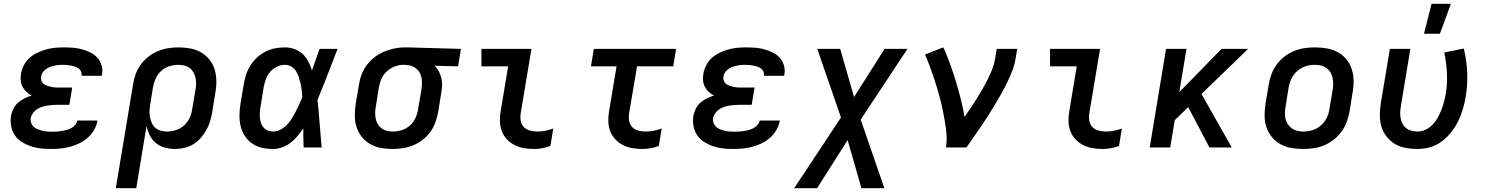

<svg xmlns="http://www.w3.org/2000/svg" viewBox="-20 -778 7840 1013"><path d="M249 8Q221 8 194 5Q167 2 142 -6.5Q117 -15 95 -29Q73 -43 58.5 -64Q44 -85 39 -112Q34 -139 38 -167Q42 -186 51 -204.5Q60 -223 75.5 -236.5Q91 -250 109.5 -259Q128 -268 147 -274Q131 -282 119 -293.5Q107 -305 99 -320Q91 -335 89.5 -353Q88 -371 91 -389Q95 -412 106.5 -434.5Q118 -457 137 -473.5Q156 -490 178.5 -500.5Q201 -511 224.5 -517.5Q248 -524 271.5 -526Q295 -528 318 -528Q343 -528 367 -526Q391 -524 414 -517.5Q437 -511 458 -500.5Q479 -490 494 -473Q509 -456 516 -433Q523 -410 518 -385L517 -378H410L411 -380Q412 -391 407.5 -401Q403 -411 394.5 -417Q386 -423 376 -426.5Q366 -430 355.5 -432Q345 -434 333.5 -435Q322 -436 311 -436Q294 -436 276.5 -433.5Q259 -431 242.5 -424.5Q226 -418 212.5 -404.5Q199 -391 197 -374Q195 -363 198.5 -352.5Q202 -342 210.5 -335.5Q219 -329 229.5 -325.5Q240 -322 251 -319.5Q262 -317 273.5 -316.5Q285 -316 296 -316H361L346 -225H281Q268 -225 254.5 -224Q241 -223 227 -220.5Q213 -218 199.5 -213.5Q186 -209 174 -201Q162 -193 153.5 -180.5Q145 -168 142 -155Q140 -142 144.5 -129.5Q149 -117 158.5 -108.5Q168 -100 180 -95.5Q192 -91 204.5 -88Q217 -85 230 -84Q243 -83 257 -83Q269 -83 282 -84Q295 -85 307 -87Q319 -89 332 -92.5Q345 -96 356.5 -102.5Q368 -109 377 -119Q386 -129 388 -142H494V-141Q490 -116 476.5 -92.5Q463 -69 442.5 -51Q422 -33 398 -21.5Q374 -10 349 -3.5Q324 3 299 5.5Q274 8 249 8Z M591 215 682 -332Q686 -359 695.5 -386Q705 -413 722 -436.5Q739 -460 762.5 -478.5Q786 -497 812.5 -508Q839 -519 866.5 -523.5Q894 -528 921 -528Q953 -528 983.5 -522.5Q1014 -517 1040 -502Q1066 -487 1085 -463.5Q1104 -440 1112.5 -411.5Q1121 -383 1121.5 -351.5Q1122 -320 1116 -288L1100 -188Q1096 -164 1089 -140Q1082 -116 1069.5 -93.5Q1057 -71 1040 -51Q1023 -31 1000.5 -17.5Q978 -4 953.5 2Q929 8 905 8Q877 8 850.5 1Q824 -6 803.5 -22.5Q783 -39 771 -62.5Q759 -86 753 -113L699 215ZM861 -84Q884 -84 908 -91.5Q932 -99 951 -116Q970 -133 980.5 -156.5Q991 -180 994 -203L1011 -303Q1014 -319 1014.5 -335.5Q1015 -352 1011.5 -367.5Q1008 -383 1000.5 -396.5Q993 -410 981 -419Q969 -428 953.5 -432Q938 -436 921 -436Q898 -436 873.5 -428.5Q849 -421 830.5 -404Q812 -387 801.5 -363.5Q791 -340 787 -317L773 -229Q770 -212 769 -195Q768 -178 771 -161.5Q774 -145 780.5 -130Q787 -115 798.5 -104.5Q810 -94 826.5 -89Q843 -84 861 -84Z M1421 8Q1390 8 1361.5 1.5Q1333 -5 1310 -21Q1287 -37 1271.5 -61Q1256 -85 1249.5 -113Q1243 -141 1243.5 -171.5Q1244 -202 1249 -232L1266 -332Q1270 -358 1278 -383Q1286 -408 1300.5 -431.5Q1315 -455 1335.5 -474Q1356 -493 1380.5 -505.5Q1405 -518 1431 -523Q1457 -528 1483 -528Q1510 -528 1534.5 -519Q1559 -510 1577 -493Q1595 -476 1606.5 -453.5Q1618 -431 1626 -407Q1636 -435 1646 -463.5Q1656 -492 1666 -520H1761Q1735 -453 1709 -385.5Q1683 -318 1655 -251Q1662 -189 1666.5 -126Q1671 -63 1677 0H1582Q1581 -25 1580.5 -50.5Q1580 -76 1580 -101Q1566 -80 1549.5 -60Q1533 -40 1512.5 -24.5Q1492 -9 1468 -0.5Q1444 8 1421 8ZM1421 -84Q1441 -84 1460 -94Q1479 -104 1494 -119.5Q1509 -135 1520 -153Q1531 -171 1540.5 -189.5Q1550 -208 1558.5 -227Q1567 -246 1575 -265Q1574 -283 1572 -301Q1570 -319 1566 -336.5Q1562 -354 1556.5 -371Q1551 -388 1542 -402.5Q1533 -417 1517.5 -426.5Q1502 -436 1483 -436Q1462 -436 1441 -426Q1420 -416 1405 -398.5Q1390 -381 1382.5 -359.5Q1375 -338 1371 -317L1355 -217Q1352 -202 1351 -187Q1350 -172 1351 -157.5Q1352 -143 1357 -129.5Q1362 -116 1370.5 -105.5Q1379 -95 1392.5 -89.5Q1406 -84 1421 -84Z M2052 8Q2020 8 1989.5 2.5Q1959 -3 1933 -18Q1907 -33 1888.5 -56.5Q1870 -80 1861 -108.5Q1852 -137 1852 -168.5Q1852 -200 1857 -232L1874 -332Q1878 -359 1888 -385.5Q1898 -412 1915.5 -435Q1933 -458 1956 -476Q1979 -494 2005.5 -505Q2032 -516 2059 -522Q2086 -528 2113 -528H2131L2412 -520L2397 -428L2274 -431Q2287 -418 2295.5 -401.5Q2304 -385 2308.5 -366.5Q2313 -348 2312.5 -328Q2312 -308 2308 -288L2292 -188Q2287 -161 2277.5 -134Q2268 -107 2251.5 -83.5Q2235 -60 2211.5 -41.5Q2188 -23 2161.5 -12Q2135 -1 2107 3.5Q2079 8 2052 8ZM2053 -84Q2076 -84 2100 -91.5Q2124 -99 2143 -116Q2162 -133 2172.5 -156.5Q2183 -180 2186 -203L2203 -303Q2207 -326 2206 -349.5Q2205 -373 2195.5 -392Q2186 -411 2167 -422.5Q2148 -434 2125 -435L2116 -436H2108Q2085 -436 2062 -427Q2039 -418 2020.5 -401Q2002 -384 1992.5 -362Q1983 -340 1979 -317L1963 -217Q1960 -201 1959.5 -184.5Q1959 -168 1962 -152.5Q1965 -137 1973 -123.5Q1981 -110 1993 -101Q2005 -92 2020.5 -88Q2036 -84 2053 -84Z M2797 8Q2770 8 2743.5 3.5Q2717 -1 2694 -13Q2671 -25 2653.5 -44Q2636 -63 2627 -87.5Q2618 -112 2617.5 -139.5Q2617 -167 2622 -194L2661 -428H2520V-520H2784L2727 -179Q2724 -159 2727.5 -140Q2731 -121 2743.5 -108Q2756 -95 2775 -89.5Q2794 -84 2813 -84Q2835 -84 2856.5 -88Q2878 -92 2899 -100L2884 -8Q2863 0 2841 4Q2819 8 2797 8Z M3369 8Q3342 8 3315.5 3.5Q3289 -1 3266 -13Q3243 -25 3225.5 -44Q3208 -63 3199 -87.5Q3190 -112 3189.5 -139.5Q3189 -167 3194 -194L3233 -428H3098L3113 -520H3547L3532 -428H3341L3299 -179Q3296 -159 3299.5 -140Q3303 -121 3315 -108Q3327 -95 3346 -89.5Q3365 -84 3385 -84Q3407 -84 3428.5 -88Q3450 -92 3471 -100L3456 -8Q3435 0 3413 4Q3391 8 3369 8Z M3849 8Q3821 8 3794 5Q3767 2 3742 -6.5Q3717 -15 3695 -29Q3673 -43 3658.5 -64Q3644 -85 3639 -112Q3634 -139 3638 -167Q3642 -186 3651 -204.5Q3660 -223 3675.5 -236.5Q3691 -250 3709.5 -259Q3728 -268 3747 -274Q3731 -282 3719 -293.5Q3707 -305 3699 -320Q3691 -335 3689.5 -353Q3688 -371 3691 -389Q3695 -412 3706.5 -434.5Q3718 -457 3737 -473.5Q3756 -490 3778.5 -500.5Q3801 -511 3824.5 -517.5Q3848 -524 3871.5 -526Q3895 -528 3918 -528Q3943 -528 3967 -526Q3991 -524 4014 -517.5Q4037 -511 4058 -500.5Q4079 -490 4094 -473Q4109 -456 4116 -433Q4123 -410 4118 -385L4117 -378H4010L4011 -380Q4012 -391 4007.5 -401Q4003 -411 3994.5 -417Q3986 -423 3976 -426.5Q3966 -430 3955.5 -432Q3945 -434 3933.5 -435Q3922 -436 3911 -436Q3894 -436 3876.5 -433.5Q3859 -431 3842.5 -424.5Q3826 -418 3812.5 -404.5Q3799 -391 3797 -374Q3795 -363 3798.5 -352.5Q3802 -342 3810.5 -335.5Q3819 -329 3829.5 -325.5Q3840 -322 3851 -319.5Q3862 -317 3873.5 -316.5Q3885 -316 3896 -316H3961L3946 -225H3881Q3868 -225 3854.5 -224Q3841 -223 3827 -220.5Q3813 -218 3799.5 -213.5Q3786 -209 3774 -201Q3762 -193 3753.5 -180.5Q3745 -168 3742 -155Q3740 -142 3744.5 -129.5Q3749 -117 3758.5 -108.5Q3768 -100 3780 -95.5Q3792 -91 3804.5 -88Q3817 -85 3830 -84Q3843 -83 3857 -83Q3869 -83 3882 -84Q3895 -85 3907 -87Q3919 -89 3932 -92.5Q3945 -96 3956.5 -102.5Q3968 -109 3977 -119Q3986 -129 3988 -142H4094V-141Q4090 -116 4076.5 -92.5Q4063 -69 4042.5 -51Q4022 -33 3998 -21.5Q3974 -10 3949 -3.5Q3924 3 3899 5.5Q3874 8 3849 8Z M4170 215 4417 -158 4292 -520H4413L4486 -266L4647 -520H4768L4521 -147L4646 215H4525L4452 -39L4291 215Z M4971 0Q4976 -33 4974 -65.5Q4972 -98 4966.5 -129.5Q4961 -161 4955 -192Q4949 -223 4941 -253.5Q4933 -284 4924 -314Q4915 -344 4905 -373.5Q4895 -403 4884 -432.5Q4873 -462 4860 -490L4957 -528Q4977 -485 4993 -440Q5009 -395 5023 -349Q5037 -303 5049 -256Q5061 -209 5069 -161Q5086 -185 5102 -209.5Q5118 -234 5134 -259Q5150 -284 5164.5 -309.5Q5179 -335 5192 -361Q5205 -387 5215.5 -414Q5226 -441 5230 -468L5239 -520H5347L5338 -468Q5333 -436 5321 -405Q5309 -374 5294.5 -344Q5280 -314 5263.5 -284.5Q5247 -255 5229.5 -226Q5212 -197 5194 -168.5Q5176 -140 5156.5 -111.5Q5137 -83 5117.5 -55.5Q5098 -28 5079 0Z M5797 8Q5770 8 5743.5 3.5Q5717 -1 5694 -13Q5671 -25 5653.5 -44Q5636 -63 5627 -87.5Q5618 -112 5617.5 -139.5Q5617 -167 5622 -194L5661 -428H5520V-520H5784L5727 -179Q5724 -159 5727.5 -140Q5731 -121 5743.5 -108Q5756 -95 5775 -89.5Q5794 -84 5813 -84Q5835 -84 5856.5 -88Q5878 -92 5899 -100L5884 -8Q5863 0 5841 4Q5819 8 5797 8Z M6361 0 6249 -213 6178 -144 6154 0H6046L6132 -520H6240L6202 -292L6425 -520H6565L6319 -282L6479 0Z M6855 8Q6823 8 6792 2.5Q6761 -3 6735 -17.5Q6709 -32 6690 -55.5Q6671 -79 6661.5 -107.5Q6652 -136 6652 -168Q6652 -200 6657 -232L6674 -332Q6678 -359 6688 -386Q6698 -413 6715.5 -437Q6733 -461 6757 -479.5Q6781 -498 6808 -509Q6835 -520 6862.5 -524Q6890 -528 6918 -528Q6950 -528 6981 -522.5Q7012 -517 7038.5 -502.5Q7065 -488 7084 -464.5Q7103 -441 7112 -412.5Q7121 -384 7121.5 -352Q7122 -320 7116 -288L7100 -188Q7095 -161 7085 -134Q7075 -107 7057.5 -83Q7040 -59 7016 -40.5Q6992 -22 6965.5 -11Q6939 0 6911 4Q6883 8 6855 8ZM6856 -84Q6872 -84 6888.5 -87Q6905 -90 6920 -97Q6935 -104 6948.5 -115.5Q6962 -127 6971.5 -141.5Q6981 -156 6986.5 -171.5Q6992 -187 6994 -203L7011 -303Q7014 -320 7014 -336.5Q7014 -353 7010.5 -368.5Q7007 -384 6999 -397Q6991 -410 6978.5 -419Q6966 -428 6950.5 -432Q6935 -436 6918 -436Q6902 -436 6885.5 -433Q6869 -430 6854 -423Q6839 -416 6825.5 -404.5Q6812 -393 6802.5 -378.5Q6793 -364 6787.5 -348.5Q6782 -333 6779 -317L6763 -217Q6760 -200 6759.5 -183.5Q6759 -167 6762.5 -151.5Q6766 -136 6774.5 -123Q6783 -110 6795.5 -101Q6808 -92 6823.5 -88Q6839 -84 6856 -84Z M7459 8Q7428 8 7397 2.5Q7366 -3 7340.5 -18Q7315 -33 7296.5 -56.5Q7278 -80 7269 -108.5Q7260 -137 7260 -168.5Q7260 -200 7265 -232L7313 -520H7421L7371 -217Q7368 -201 7367.5 -184.5Q7367 -168 7370 -152.5Q7373 -137 7380.5 -123.5Q7388 -110 7400 -101Q7412 -92 7428 -88Q7444 -84 7460 -84Q7481 -84 7502 -94Q7523 -104 7539 -121Q7555 -138 7566 -158Q7577 -178 7585 -198.5Q7593 -219 7598.5 -240Q7604 -261 7608 -283Q7617 -339 7614 -394Q7611 -449 7600 -501L7703 -522Q7718 -461 7721 -397Q7724 -333 7713 -268Q7708 -236 7698.5 -203.5Q7689 -171 7674 -140Q7659 -109 7637 -81Q7615 -53 7587 -32Q7559 -11 7525.5 -1.5Q7492 8 7459 8ZM7493 -600 7533 -758H7635L7577 -600Z"/></svg>

Font: Iosevka SmBd Ex Obl
Style: Regular
Weight: 600
Width: 7
Italic angle: -9°
Monospace: yes
Designer: Belleve Invis
Foundry: Belleve Invis
Version: Version 32.5.0; ttfautohint (v1.8.4)